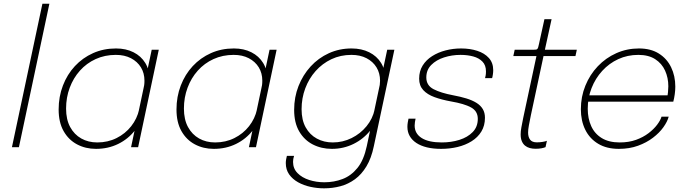

<svg xmlns="http://www.w3.org/2000/svg" viewBox="-20 -802 3761 1046"><path d="M249 -781.5 83 0H45L211 -781.5Z M503 9Q446 9 399.8 -15.5Q353.5 -40 326.5 -87.8Q299.5 -135.5 299.5 -205.5Q299.5 -275.5 322.8 -336Q346 -396.5 388 -441.8Q430 -487 487 -512.5Q544 -538 612 -538Q666.5 -538 707.5 -517.2Q748.5 -496.5 771.5 -459Q794.5 -421.5 794.5 -371.5Q794.5 -356 792.8 -342.8Q791 -329.5 787.5 -316H761Q764 -327.5 765.5 -338.2Q767 -349 767 -362.5Q767 -403.5 747.8 -435Q728.5 -466.5 693.5 -484.8Q658.5 -503 611 -503Q551 -503 501.2 -480.2Q451.5 -457.5 415.5 -417.2Q379.5 -377 359.8 -324Q340 -271 340 -210.5Q340 -151 362.2 -110Q384.5 -69 422.8 -47.5Q461 -26 510 -26Q567.5 -26 615 -49.8Q662.5 -73.5 694.8 -114.5Q727 -155.5 738 -205.5L766.5 -204.5Q753.5 -141 716 -92.8Q678.5 -44.5 623.8 -17.8Q569 9 503 9ZM732.5 0H694L806.5 -531H845Z M1145 9Q1088 9 1041.8 -15.5Q995.5 -40 968.5 -87.8Q941.5 -135.5 941.5 -205.5Q941.5 -275.5 964.8 -336Q988 -396.5 1030 -441.8Q1072 -487 1129 -512.5Q1186 -538 1254 -538Q1308.5 -538 1349.5 -517.2Q1390.5 -496.5 1413.5 -459Q1436.5 -421.5 1436.5 -371.5Q1436.5 -356 1434.8 -342.8Q1433 -329.5 1429.5 -316H1403Q1406 -327.5 1407.5 -338.2Q1409 -349 1409 -362.5Q1409 -403.5 1389.8 -435Q1370.5 -466.5 1335.5 -484.8Q1300.5 -503 1253 -503Q1193 -503 1143.2 -480.2Q1093.5 -457.5 1057.5 -417.2Q1021.5 -377 1001.8 -324Q982 -271 982 -210.5Q982 -151 1004.2 -110Q1026.5 -69 1064.8 -47.5Q1103 -26 1152 -26Q1209.5 -26 1257 -49.8Q1304.5 -73.5 1336.8 -114.5Q1369 -155.5 1380 -205.5L1408.5 -204.5Q1395.5 -141 1358 -92.8Q1320.5 -44.5 1265.8 -17.8Q1211 9 1145 9ZM1374.5 0H1336L1448.5 -531H1487Z M1745.5 224Q1708.5 224 1671.5 216Q1634.5 208 1604 191Q1573.5 174 1555.2 148Q1537 122 1537 86.5Q1537 76 1538.8 66.2Q1540.5 56.5 1543 47H1582Q1579 56.5 1577.8 64.2Q1576.5 72 1576.5 80Q1576.5 116.5 1601 141.2Q1625.5 166 1664.5 178.5Q1703.5 191 1747 191Q1800 191 1846.5 173.2Q1893 155.5 1927.5 112.8Q1962 70 1978 -5L2089.5 -531H2128.5L2016.5 -5Q2003 60 1976.5 104Q1950 148 1913.8 174.5Q1877.5 201 1834.8 212.5Q1792 224 1745.5 224ZM1788 9Q1731 9 1684.5 -14.8Q1638 -38.5 1610.2 -85.8Q1582.5 -133 1582.5 -203.5Q1582.5 -272.5 1606.2 -333Q1630 -393.5 1672.2 -439.8Q1714.5 -486 1771.5 -512Q1828.5 -538 1895 -538Q1950 -538 1991.5 -517.2Q2033 -496.5 2056 -459.2Q2079 -422 2079 -372Q2079 -360 2076.8 -342.5Q2074.5 -325 2072 -316H2044.5Q2047 -324 2048.8 -338.5Q2050.5 -353 2050.5 -362Q2050.5 -403.5 2031.2 -435Q2012 -466.5 1977 -484.8Q1942 -503 1894.5 -503Q1835 -503 1785.5 -479.5Q1736 -456 1699.5 -415Q1663 -374 1643 -320.5Q1623 -267 1623 -207Q1623 -148 1645.5 -107.8Q1668 -67.5 1706.5 -46.8Q1745 -26 1793 -26Q1847.5 -26 1895.5 -49.8Q1943.5 -73.5 1977 -114.5Q2010.5 -155.5 2021 -205.5L2050.5 -204.5Q2037 -141.5 1999 -93.2Q1961 -45 1906.2 -18Q1851.5 9 1788 9Z M2383 9Q2340 9 2306 0.8Q2272 -7.5 2248.2 -23.2Q2224.5 -39 2212 -61Q2199.5 -83 2199.5 -111Q2199.5 -123 2201.5 -135Q2203.5 -147 2205.5 -155.5H2244Q2242 -147 2240.5 -136.5Q2239 -126 2239 -118Q2239 -74.5 2277 -50.2Q2315 -26 2387 -26Q2438 -26 2482.8 -40Q2527.5 -54 2555.2 -82.5Q2583 -111 2583 -154.5Q2583 -196.5 2546.2 -216.8Q2509.5 -237 2436.5 -249.5Q2386.5 -258.5 2347.2 -272.8Q2308 -287 2285.8 -311.2Q2263.5 -335.5 2263.5 -373.5Q2263.5 -414 2282.5 -444.8Q2301.5 -475.5 2334.2 -496.2Q2367 -517 2407.8 -527.5Q2448.5 -538 2492 -538Q2540 -538 2579.8 -525.2Q2619.5 -512.5 2643.2 -486.2Q2667 -460 2667 -419.5Q2667 -409 2665.2 -396.8Q2663.5 -384.5 2661 -376.5H2622.5Q2624.5 -383.5 2626 -392Q2627.5 -400.5 2627.5 -413.5Q2627.5 -446.5 2608.5 -466.2Q2589.5 -486 2558 -494.5Q2526.5 -503 2489 -503Q2442 -503 2399.2 -489.2Q2356.5 -475.5 2329.5 -448.2Q2302.5 -421 2302.5 -380Q2302.5 -336.5 2342.2 -316Q2382 -295.5 2448.5 -283Q2488.5 -275.5 2520.5 -265.8Q2552.5 -256 2575.2 -242Q2598 -228 2610 -208Q2622 -188 2622 -160.5Q2622 -117.5 2602.5 -85.5Q2583 -53.5 2549.2 -32.5Q2515.5 -11.5 2472.8 -1.2Q2430 9 2383 9Z M2898 8.5Q2881 8.5 2866.2 4.5Q2851.5 0.5 2840.5 -8.5Q2829.5 -17.5 2823 -32.5Q2816.5 -47.5 2816.5 -70Q2816.5 -87.5 2820.5 -108.5Q2824.5 -129.5 2830.5 -160L2902.5 -496.5H2776.5L2784 -531H2885.5Q2894.5 -531 2899.8 -531.8Q2905 -532.5 2907.5 -535.5Q2910 -538.5 2912 -544.5Q2914 -550.5 2916 -561L2946 -697.5H2985L2948.5 -531H3122.5L3115 -496.5H2941L2872 -173.5Q2865.5 -141 2861.2 -118.2Q2857 -95.5 2857 -80Q2857 -55.5 2868 -41Q2879 -26.5 2904.5 -26.5Q2920.5 -26.5 2936 -29Q2951.5 -31.5 2959.5 -35L2952 -0.5Q2944.5 3 2930.2 5.8Q2916 8.5 2898 8.5Z M3167.5 -248 3175 -282.5H3624.5L3614.5 -272Q3617.5 -282.5 3619.2 -300.2Q3621 -318 3621 -332Q3621 -378.5 3603.2 -417.5Q3585.5 -456.5 3549.2 -479.8Q3513 -503 3457.5 -503Q3398.5 -503 3348.5 -480Q3298.5 -457 3261 -416Q3223.5 -375 3202.8 -322Q3182 -269 3182 -209.5Q3182 -156.5 3200.8 -115Q3219.5 -73.5 3258.2 -49.8Q3297 -26 3356 -26Q3406 -26 3445.2 -40.2Q3484.5 -54.5 3513.2 -76.5Q3542 -98.5 3560 -122.5Q3578 -146.5 3584 -166.5H3623Q3616 -139.5 3594.2 -109Q3572.5 -78.5 3537.5 -51.8Q3502.5 -25 3455.8 -8Q3409 9 3351.5 9Q3285 9 3238.8 -18.8Q3192.5 -46.5 3168.5 -95.2Q3144.5 -144 3144.5 -207Q3144.5 -275 3169 -335.2Q3193.5 -395.5 3236.8 -441Q3280 -486.5 3337.5 -512.2Q3395 -538 3461 -538Q3525.5 -538 3569.5 -510.2Q3613.5 -482.5 3636.2 -435.5Q3659 -388.5 3659 -330Q3659 -310.5 3656 -288.5Q3653 -266.5 3648 -248Z"/></svg>

Font: Epilogue ExtraLight
Style: Italic
Weight: 250
Italic angle: -12°
Designer: Tyler Finck
Foundry: Etcetera Type Co
Version: Version 2.112